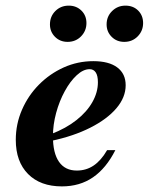

<svg xmlns="http://www.w3.org/2000/svg" viewBox="-20 -644 523 675"><path d="M197.6 11.3Q121.8 11.3 78.6 -32.3Q35.5 -75.8 35.5 -152.4Q35.5 -208.1 57.3 -258.1Q79 -308.1 116.9 -346.4Q154.8 -384.7 204 -406.9Q253.2 -429 308.1 -429Q362.9 -429 392.3 -406.9Q421.8 -384.7 421.8 -344.4Q421.8 -301.6 389.1 -263.3Q356.5 -225 297.6 -195.2Q238.7 -165.3 158.9 -148.4L159.7 -172.6Q212.1 -192.7 248.8 -221.8Q285.5 -250.8 304.8 -285.1Q324.2 -319.4 324.2 -354.8Q324.2 -378.2 316.5 -389.5Q308.9 -400.8 295.2 -400.8Q272.6 -400.8 249.6 -379.4Q226.6 -358.1 207.7 -323.4Q188.7 -288.7 177.4 -247.2Q166.1 -205.6 166.1 -164.5Q166.1 -105.6 187.5 -75Q208.9 -44.4 250 -44.4Q283.1 -44.4 309.3 -62.1Q335.5 -79.8 356.5 -116.1H385.5Q353.2 -52.4 306.9 -20.6Q260.5 11.3 197.6 11.3ZM416.9 -496.8Q390.3 -496.8 372.6 -514.5Q354.8 -532.3 354.8 -558.1Q354.8 -586.3 374.2 -605.2Q393.5 -624.2 421 -624.2Q448.4 -624.2 465.7 -606.9Q483.1 -589.5 483.1 -562.9Q483.1 -535.5 464.1 -516.1Q445.2 -496.8 416.9 -496.8ZM217.7 -496.8Q191.1 -496.8 173.4 -514.5Q155.6 -532.3 155.6 -558.1Q155.6 -586.3 174.6 -605.2Q193.5 -624.2 221.8 -624.2Q248.4 -624.2 266.1 -606.9Q283.9 -589.5 283.9 -562.9Q283.9 -535.5 264.9 -516.1Q246 -496.8 217.7 -496.8Z"/></svg>

Font: Playfair 5pt SemiExpanded Light ExtraBold
Style: Italic
Weight: 800
Italic angle: -15.6°
Version: Version 2.001;gftools[0.9.30]